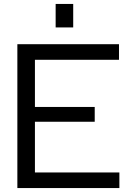

<svg xmlns="http://www.w3.org/2000/svg" viewBox="-20 -953 664 973"><path d="M68 0V-729H583V-650H157V-79H585V0ZM142 -336V-411H460V-336ZM262 -814V-933H351V-814Z"/></svg>

Font: Hubot Sans
Style: Regular
Weight: 400
Designer: Deni Anggara
Foundry: GitHub, Inc., Subsidiary of Microsoft Corporation
Version: Version 2.000